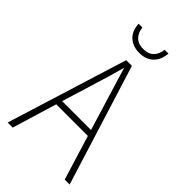

<svg xmlns="http://www.w3.org/2000/svg" viewBox="-272 -991 1073 1073"><g transform="rotate(45 265.0 -454.0)"><path d="M20 0 242 -715H287L510 0H471L390 -264H140L60 0ZM238 -585 151 -300H379L292 -585Q286 -607 278.5 -630Q271 -653 264 -677Q258 -654 251 -630.5Q244 -607 238 -585ZM265 -795Q214 -795 182 -824Q150 -853 147 -908H177Q181 -870 203.5 -848Q226 -826 265 -826Q305 -826 327 -848Q349 -870 353 -908H383Q379 -855 348 -825Q317 -795 265 -795Z"/></g></svg>

Font: Noto Sans Mono Condensed ExtraLight
Style: Regular
Weight: 200
Width: 3
Designer: Monotype Design Team
Foundry: Monotype Imaging Inc.
Version: Version 2.014; ttfautohint (v1.8.4.7-5d5b)